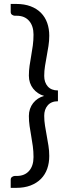

<svg xmlns="http://www.w3.org/2000/svg" viewBox="-20 -786 341 951"><path d="M267 -284.5Q234 -284.5 216.5 -264.2Q199 -244 199 -212.5Q199 -187.5 203 -163Q207 -138.5 211.5 -113.8Q216 -89 220 -64.2Q224 -39.5 224 -13.5Q224 21 213.8 50Q203.5 79 182.8 100Q162 121 131.2 132.8Q100.5 144.5 60 144.5H33V104.5Q33 94.5 40.2 90Q47.5 85.5 53 85.5H63Q102 85.5 124 60.5Q146 35.5 146 -8Q146 -36 142.5 -62Q139 -88 134.5 -112.8Q130 -137.5 126.5 -162Q123 -186.5 123 -211.5Q123 -230 128.5 -246.2Q134 -262.5 144.2 -275.5Q154.5 -288.5 168.2 -297.5Q182 -306.5 198.5 -311Q182 -315.5 168.2 -324.8Q154.5 -334 144.2 -347Q134 -360 128.5 -376.2Q123 -392.5 123 -411Q123 -436 126.5 -460.5Q130 -485 134.5 -509.8Q139 -534.5 142.5 -560.5Q146 -586.5 146 -614.5Q146 -657.5 124 -682.8Q102 -708 63 -708H53Q47.5 -708 40.2 -712.5Q33 -717 33 -727V-766.5H60Q100.5 -766.5 131.2 -755Q162 -743.5 182.8 -722.5Q203.5 -701.5 213.8 -672.5Q224 -643.5 224 -609Q224 -583 220 -558Q216 -533 211.5 -508.5Q207 -484 203 -459.5Q199 -435 199 -410Q199 -378 216.5 -358Q234 -338 267 -338Z"/></svg>

Font: Lato
Style: Regular
Weight: 400
Designer: Lukasz Dziedzic with Adam Twardoch and Botio Nikoltchev
Foundry: tyPoland Lukasz Dziedzic
Version: Version 2.010; 2014-09-01; http://www.latofonts.com/; ttfaut